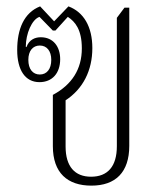

<svg xmlns="http://www.w3.org/2000/svg" viewBox="-20 -573 514 603"><path d="M267 10C343 10 386 -32 386 -115V-549H371L347 -517V-114C347 -50 318 -18 266 -18C215 -18 186 -50 186 -113V-258C241 -294 270 -352 270 -422C270 -489 243 -535 195 -553L150 -506L106 -553C55 -533 34 -481 34 -416C34 -353 59 -315 104 -315C144 -315 169 -343 169 -387C169 -427 147 -456 108 -456C92 -456 72 -450 63 -425L61 -426C61 -467 80 -512 104 -520L146 -477H154L193 -520C216 -505 237 -480 237 -421C237 -356 206 -307 146 -275V-114C146 -30 192 10 267 10ZM105 -339C83 -339 69 -356 69 -385C69 -413 83 -430 105 -430C127 -430 141 -413 141 -385C141 -356 127 -339 105 -339Z"/></svg>

Font: Noto Serif Thai Condensed ExtraLight
Style: Regular
Weight: 200
Width: 3
Designer: Monotype Design Team
Foundry: Monotype Imaging Inc.
Version: Version 2.002